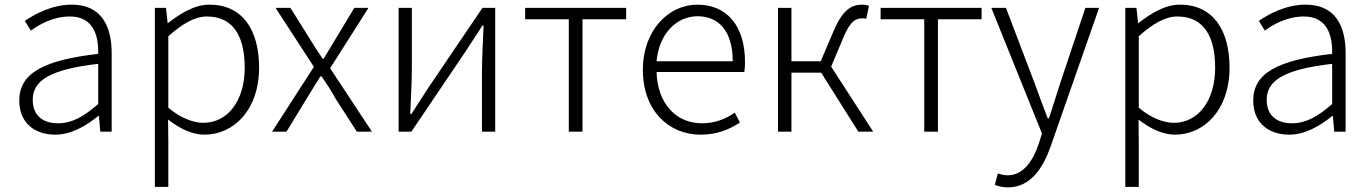

<svg xmlns="http://www.w3.org/2000/svg" viewBox="-20 -567 5902 827"><path d="M218 13C286 13 350 -24 404 -68H406L412 0H461V-338C461 -456 416 -547 289 -547C202 -547 128 -505 87 -477L113 -435C150 -463 211 -496 281 -496C382 -496 405 -414 403 -335C168 -308 63 -252 63 -134C63 -35 132 13 218 13ZM230 -36C171 -36 121 -64 121 -137C121 -219 193 -268 403 -292V-119C340 -64 289 -36 230 -36Z M647 238H705V46L704 -52C758 -10 811 13 861 13C986 13 1096 -93 1096 -275C1096 -439 1024 -547 882 -547C817 -547 756 -508 704 -468H702L695 -533H647ZM856 -38C817 -38 762 -55 705 -103V-411C767 -466 820 -496 871 -496C990 -496 1034 -403 1034 -275C1034 -132 960 -38 856 -38Z M1152 0H1214L1300 -141C1321 -174 1340 -207 1360 -238H1365C1387 -207 1408 -174 1426 -141L1517 0H1582L1402 -273L1567 -533H1506L1427 -402C1409 -372 1392 -343 1374 -314H1370C1350 -343 1331 -372 1313 -402L1231 -533H1167L1332 -279Z M1697 0H1752L1983 -342C2004 -374 2037 -424 2058 -457H2063C2060 -386 2056 -315 2056 -256V0H2113V-533H2058L1827 -192C1806 -159 1773 -109 1752 -76H1747C1750 -147 1754 -219 1754 -276V-533H1697Z M2430 0H2489V-484H2677V-533H2242V-484H2430Z M2997 13C3074 13 3124 -12 3167 -39L3145 -82C3105 -54 3060 -36 3003 -36C2888 -36 2811 -127 2808 -257H3186C3188 -270 3189 -284 3189 -299C3189 -455 3112 -547 2983 -547C2862 -547 2749 -439 2749 -266C2749 -91 2860 13 2997 13ZM2808 -303C2819 -425 2897 -497 2984 -497C3077 -497 3136 -432 3136 -303Z M3560 -280 3613 -406C3643 -477 3666 -488 3694 -488C3702 -488 3704 -488 3711 -486L3723 -542C3717 -544 3706 -547 3696 -547C3647 -547 3610 -526 3570 -432L3515 -303H3389V-533H3331V0H3389V-254H3517L3677 0H3741Z M3961 0H4020V-484H4208V-533H3773V-484H3961Z M4322 240C4420 240 4474 154 4506 62L4714 -533H4655L4546 -207C4531 -161 4514 -105 4498 -57H4493C4474 -105 4454 -161 4437 -207L4313 -533H4250L4468 8L4454 53C4428 130 4385 188 4321 188C4306 188 4289 184 4278 180L4265 229C4280 236 4301 240 4322 240Z M4827 238H4885V46L4884 -52C4938 -10 4991 13 5041 13C5166 13 5276 -93 5276 -275C5276 -439 5204 -547 5062 -547C4997 -547 4936 -508 4884 -468H4882L4875 -533H4827ZM5036 -38C4997 -38 4942 -55 4885 -103V-411C4947 -466 5000 -496 5051 -496C5170 -496 5214 -403 5214 -275C5214 -132 5140 -38 5036 -38Z M5533 13C5601 13 5665 -24 5719 -68H5721L5727 0H5776V-338C5776 -456 5731 -547 5604 -547C5517 -547 5443 -505 5402 -477L5428 -435C5465 -463 5526 -496 5596 -496C5697 -496 5720 -414 5718 -335C5483 -308 5378 -252 5378 -134C5378 -35 5447 13 5533 13ZM5545 -36C5486 -36 5436 -64 5436 -137C5436 -219 5508 -268 5718 -292V-119C5655 -64 5604 -36 5545 -36Z"/></svg>

Font: Noto Sans JP Light
Style: Regular
Weight: 300
Designer: Ryoko NISHIZUKA (kana & ideographs); Paul D. Hunt (Latin, Greek & Cyrillic); Wenlong ZHANG (bopomofo); Sandoll Communica
Foundry: Adobe Systems Incorporated
Version: Version 1.004;PS 1.004;hotconv 1.0.82;makeotf.lib2.5.63406